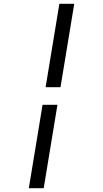

<svg xmlns="http://www.w3.org/2000/svg" viewBox="-20 -843 540 1006"><path d="M219 -386 291 -823H369L297 -386ZM131 143 203 -294H281L209 143Z"/></svg>

Font: Iosevka Fixed
Style: Italic
Weight: 400
Italic angle: -9°
Monospace: yes
Designer: Belleve Invis
Foundry: Belleve Invis
Version: Version 33.2.4